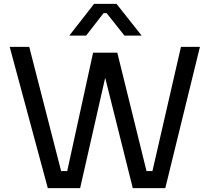

<svg xmlns="http://www.w3.org/2000/svg" viewBox="-20 -972 1083 992"><path d="M227 0 30 -730H131L302 -64L255 -88H374L322 -64L461 -700H553L394 0ZM666 0 491 -700H586L743 -64L693 -88H813L762 -64L915 -730H1013L834 0ZM338 -788 466 -952H582L712 -788H623L531 -904H515L425 -788Z"/></svg>

Font: SVN-Sora Variable
Style: Regular
Weight: 400
Designer: Jonathan Barnbrook, Julián Moncada
Foundry: Barnbrook Fonts
Version: Version 2.000 - Viet hoa boi STYLEno.1 Fonts